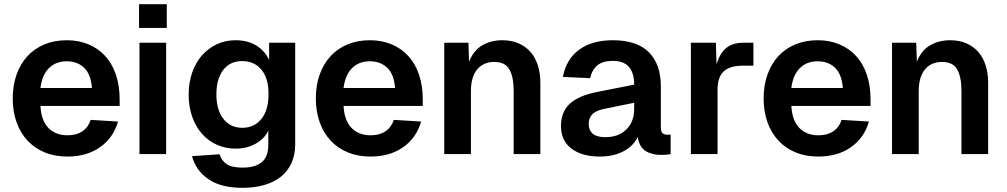

<svg xmlns="http://www.w3.org/2000/svg" viewBox="-20 -739 4830 921"><path d="M303 12Q243 12 194.5 -8Q146 -28 112 -64.5Q78 -101 59.5 -152.5Q41 -204 41 -267Q41 -330 59.5 -381.5Q78 -433 111.5 -469.5Q145 -506 193 -526Q241 -546 300 -546Q357 -546 404 -526.5Q451 -507 484.5 -470.5Q518 -434 536 -381Q554 -328 554 -260V-231H174Q178 -160 212.5 -125Q247 -90 304 -90Q347 -90 375.5 -109.5Q404 -129 415 -164L546 -156Q524 -78 460 -33Q396 12 303 12ZM421 -317Q416 -383 383.5 -414Q351 -445 300 -445Q248 -445 215 -412.5Q182 -380 174 -317Z M649 0V-534H777V0ZM647 -605V-719H780V-605Z M1144 162Q1039 162 979 120Q919 78 901 10L1033 1Q1043 32 1067.5 48.5Q1092 65 1144 65Q1204 65 1235.5 39Q1267 13 1267 -44V-112Q1248 -73 1206 -49.5Q1164 -26 1112 -26Q1062 -26 1020.5 -44.5Q979 -63 949 -97Q919 -131 902 -179Q885 -227 885 -285Q885 -342 901.5 -390Q918 -438 948 -472.5Q978 -507 1019.5 -526.5Q1061 -546 1110 -546Q1168 -546 1209.5 -520.5Q1251 -495 1271 -451V-534H1396V-47Q1396 4 1378 43.5Q1360 83 1327 109Q1294 135 1247.5 148.5Q1201 162 1144 162ZM1142 -126Q1200 -126 1234 -168.5Q1268 -211 1268 -286Q1269 -361 1235 -403.5Q1201 -446 1142 -446Q1083 -446 1050.5 -403Q1018 -360 1018 -286Q1018 -212 1051.5 -169Q1085 -126 1142 -126Z M1757 12Q1697 12 1648.5 -8Q1600 -28 1566 -64.5Q1532 -101 1513.5 -152.5Q1495 -204 1495 -267Q1495 -330 1513.5 -381.5Q1532 -433 1565.5 -469.5Q1599 -506 1647 -526Q1695 -546 1754 -546Q1811 -546 1858 -526.5Q1905 -507 1938.5 -470.5Q1972 -434 1990 -381Q2008 -328 2008 -260V-231H1628Q1632 -160 1666.5 -125Q1701 -90 1758 -90Q1801 -90 1829.5 -109.5Q1858 -129 1869 -164L2000 -156Q1978 -78 1914 -33Q1850 12 1757 12ZM1875 -317Q1870 -383 1837.5 -414Q1805 -445 1754 -445Q1702 -445 1669 -412.5Q1636 -380 1628 -317Z M2111 0V-534H2227L2230 -443Q2252 -498 2294 -522Q2336 -546 2390 -546Q2434 -546 2468 -531Q2502 -516 2525 -489.5Q2548 -463 2560 -425.5Q2572 -388 2572 -343V0H2444V-302Q2444 -370 2423.5 -406Q2403 -442 2351 -442Q2299 -442 2269 -406Q2239 -370 2239 -302V0Z M2857 12Q2772 12 2721.5 -26Q2671 -64 2671 -134Q2671 -203 2714 -242Q2757 -281 2845 -298L3022 -333Q3022 -447 2920 -447Q2872 -447 2846 -426Q2820 -405 2811 -364L2680 -370Q2696 -455 2758 -500.5Q2820 -546 2920 -546Q3035 -546 3092.5 -488.5Q3150 -431 3150 -324V-130Q3150 -108 3157.5 -100.5Q3165 -93 3180 -93H3197V0Q3191 2 3177.5 3Q3164 4 3151 4Q3107 4 3077 -14.5Q3047 -33 3039 -82Q3019 -39 2971 -13.5Q2923 12 2857 12ZM2883 -81Q2947 -81 2984.5 -118Q3022 -155 3022 -216V-246L2884 -218Q2841 -210 2822.5 -192Q2804 -174 2804 -146Q2804 -81 2883 -81Z M3294 0V-534H3414L3417 -430Q3433 -484 3464 -509Q3495 -534 3545 -534H3594V-424H3544Q3482 -424 3452 -397Q3422 -370 3422 -308V0Z M3905 12Q3845 12 3796.5 -8Q3748 -28 3714 -64.5Q3680 -101 3661.5 -152.5Q3643 -204 3643 -267Q3643 -330 3661.5 -381.5Q3680 -433 3713.5 -469.5Q3747 -506 3795 -526Q3843 -546 3902 -546Q3959 -546 4006 -526.5Q4053 -507 4086.5 -470.5Q4120 -434 4138 -381Q4156 -328 4156 -260V-231H3776Q3780 -160 3814.5 -125Q3849 -90 3906 -90Q3949 -90 3977.5 -109.5Q4006 -129 4017 -164L4148 -156Q4126 -78 4062 -33Q3998 12 3905 12ZM4023 -317Q4018 -383 3985.5 -414Q3953 -445 3902 -445Q3850 -445 3817 -412.5Q3784 -380 3776 -317Z M4259 0V-534H4375L4378 -443Q4400 -498 4442 -522Q4484 -546 4538 -546Q4582 -546 4616 -531Q4650 -516 4673 -489.5Q4696 -463 4708 -425.5Q4720 -388 4720 -343V0H4592V-302Q4592 -370 4571.5 -406Q4551 -442 4499 -442Q4447 -442 4417 -406Q4387 -370 4387 -302V0Z"/></svg>

Font: Geist SemBd
Style: Regular
Weight: 400
Designer: Basement.studio, Andrés Briganti, Mateo Zaragoza
Foundry: Basement.studio, Vercel, Andrés Briganti, Guido Ferreyra, Mateo Zaragoza
Version: Version 1.401